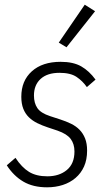

<svg xmlns="http://www.w3.org/2000/svg" viewBox="-20 -788 459 820"><path d="M181 12Q121 12 79.5 -12.5Q38 -37 9 -82L46 -114Q73 -73 104 -54Q135 -35 182 -35Q233 -35 265.5 -62Q298 -89 298 -141Q298 -173 282 -194.5Q266 -216 226 -230L184 -244Q160 -252 139.5 -262Q119 -272 103.5 -287Q88 -302 79.5 -323.5Q71 -345 71 -375Q71 -443 116 -483.5Q161 -524 239 -524Q293 -524 327 -504.5Q361 -485 388 -448L351 -416Q333 -442 307 -459.5Q281 -477 234 -477Q182 -477 153.5 -451Q125 -425 125 -380Q125 -348 139.5 -326.5Q154 -305 194 -292L237 -278Q262 -270 283.5 -259.5Q305 -249 320 -233.5Q335 -218 343.5 -196.5Q352 -175 352 -145Q352 -106 339 -77Q326 -48 302.5 -28Q279 -8 248 2Q217 12 181 12ZM264 -586 231 -606 342 -768 386 -740Z"/></svg>

Font: IBM Plex Sans Condensed Light
Style: Italic
Weight: 300
Width: 3
Italic angle: -11°
Designer: Mike Abbink, Paul van der Laan, Pieter van Rosmalen
Foundry: Bold Monday
Version: Version 1.3